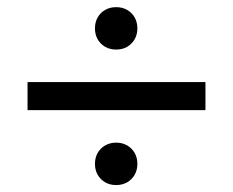

<svg xmlns="http://www.w3.org/2000/svg" viewBox="-20 -538 665 548"><path d="M566.4 -223.6H58.6V-303.7H566.4ZM251 -457Q251 -474.6 258.8 -488.3Q266.6 -502 280.3 -509.8Q293.9 -517.6 311.5 -517.6Q329.1 -517.6 342.8 -509.8Q356.4 -502 364.3 -488.3Q372.1 -474.6 372.1 -457Q372.1 -439.5 364.3 -425.8Q356.4 -412.1 342.8 -404.3Q329.1 -396.5 311.5 -396.5Q293.9 -396.5 280.3 -404.3Q266.6 -412.1 258.8 -425.8Q251 -439.5 251 -457ZM251 -70.3Q251 -87.9 258.8 -101.6Q266.6 -115.2 280.3 -123Q293.9 -130.9 311.5 -130.9Q329.1 -130.9 342.8 -123Q356.4 -115.2 364.3 -101.6Q372.1 -87.9 372.1 -70.3Q372.1 -52.7 364.3 -39.1Q356.4 -25.4 342.8 -17.6Q329.1 -9.8 311.5 -9.8Q293.9 -9.8 280.3 -17.6Q266.6 -25.4 258.8 -39.1Q251 -52.7 251 -70.3Z"/></svg>

Font: Wanted Sans Std Variable
Style: Regular
Weight: 400
Designer: Original Design by Kil Hyung-jin and Kang Hanbin, Wanted Lab, Inc;
Foundry: Wanted Lab, Inc.
Version: Version 1.003;Glyphs 3.2 (3227)